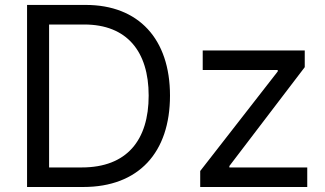

<svg xmlns="http://www.w3.org/2000/svg" viewBox="-20 -747 1300 767"><path d="M312.5 0C534.1 0 659.1 -137.8 659.1 -365.1C659.1 -590.9 534.1 -727.3 322.4 -727.3H88.1V0ZM176.1 -78.1V-649.1H316.8C487.2 -649.1 573.9 -541.2 573.9 -365.1C573.9 -187.5 487.2 -78.1 306.8 -78.1ZM779.8 0H1207.4V-78.1H896.3V-83.8L1197.4 -478.7V-545.5H789.8V-467.3H1089.5V-461.6L779.8 -63.9Z"/></svg>

Font: Magic Ui Pro
Style: Regular
Weight: 400
Designer: Stefan Endress, Andreas Faust
Version: Version 1.000;FEAKit 1.0